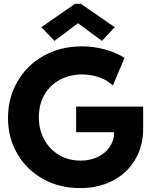

<svg xmlns="http://www.w3.org/2000/svg" viewBox="-20 -968 794 996"><path d="M21.5 -356.4Q21.5 -460.4 70.6 -545.2Q119.6 -629.9 207 -678.7Q294.4 -727.5 405.3 -727.5Q464.4 -727.5 521.2 -712.4Q578.1 -697.3 626 -668L565.4 -524.4Q539.1 -550.3 497.1 -565.9Q455.1 -581.5 405.3 -582Q342.3 -581.5 291.3 -554.4Q240.2 -527.3 210.9 -477.3Q181.6 -427.2 181.6 -360.4Q181.6 -295.4 209.7 -243.9Q237.8 -192.4 287.1 -163.6Q336.4 -134.8 398.4 -134.8Q447.8 -134.8 487.3 -153.8Q526.9 -172.9 549.6 -206.5Q572.3 -240.2 572.3 -282.2H375V-415H722.7V-299.8Q722.7 -211.9 682.1 -141.8Q641.6 -71.8 567.1 -32Q492.7 7.8 395.5 7.8Q288.6 7.8 203.4 -39.6Q118.2 -86.9 69.8 -170.2Q21.5 -253.4 21.5 -356.4ZM194.3 -827.1 369.1 -948.2H399.4L575.2 -827.1L508.8 -755.9L385.7 -846.7H382.8L262.7 -755.9Z"/></svg>

Font: Reddit Sans Vanilla ExtraBold
Style: Regular
Weight: 800
Designer: Stephen Hutchings
Foundry: Reddit
Version: Version 1.013